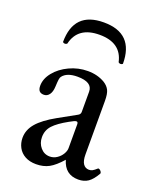

<svg xmlns="http://www.w3.org/2000/svg" viewBox="-125 -711 644 795"><g transform="rotate(20 197.5 -313.0)"><path d="M394.5 -43Q377.4 -13.2 359.6 -1Q341.8 11.2 316.4 11.2Q257.8 11.2 240.7 -48.3Q211.4 -15.1 187.3 -2Q163.1 11.2 130.4 11.2Q102.1 11.2 81.8 0Q61.5 -11.2 51.3 -30.5Q41 -49.8 41 -72.8Q41 -107.9 66.4 -137.5Q91.8 -167 146 -197.3L225.1 -241.2Q234.9 -246.6 234.9 -256.8V-346.2Q234.9 -388.2 168.9 -388.2Q122.6 -388.2 104 -363.8Q100.6 -359.9 99.1 -350.1Q97.7 -340.3 96.7 -318.4Q95.7 -294.9 86.4 -282.5Q77.1 -270 63 -270Q49.3 -270 42.7 -277.3Q36.1 -284.7 36.1 -300.3Q36.1 -331.1 59.3 -359.9Q82.5 -388.7 120.8 -406.7Q159.2 -424.8 201.7 -424.8Q244.6 -424.8 277.3 -405.3Q294.4 -394.5 302 -379.2Q309.6 -363.8 309.6 -332.5V-97.2Q309.6 -69.3 318.8 -55.7Q328.1 -42 344.7 -42Q353 -42 360.1 -45.9Q367.2 -49.8 377.4 -59.1Q380.4 -62 385.3 -59.1Q390.1 -56.2 393.1 -51Q396 -45.9 394.5 -43ZM234.9 -202.1Q234.9 -212.9 228 -212.9Q223.6 -212.9 217.8 -210.2Q211.9 -207.5 198.7 -200.2Q155.3 -176.3 135.5 -154.8Q115.7 -133.3 115.7 -103Q115.7 -76.2 132.1 -57.1Q148.4 -38.1 172.9 -38.1Q189.9 -38.1 204.1 -47.6Q218.3 -57.1 226.6 -71Q234.9 -85 234.9 -97.2ZM72.3 -498.5Q78.1 -498.5 82 -502.4Q100.6 -582.5 195.8 -582.5Q291 -582.5 308.1 -502.4Q312 -498.5 317.4 -498.5Q323.2 -498.5 327.1 -502.4Q327.1 -636.7 194.8 -636.7Q63 -636.7 63 -502.4Q66.9 -498.5 72.3 -498.5Z"/></g></svg>

Font: JuniusX
Style: Regular
Weight: 400
Designer: Peter S. Baker
Foundry: Briery Creek Software
Version: Version 1.004